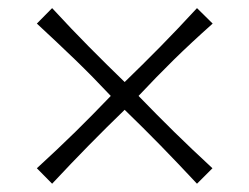

<svg xmlns="http://www.w3.org/2000/svg" viewBox="-20 -541 613 473"><path d="M108.4 -88.4Q157.2 -140.6 199 -183.1Q240.7 -225.6 287.1 -270.5Q333.5 -225.6 375 -183.1Q416.5 -140.6 465.3 -88.4L503.4 -126.5Q451.7 -174.3 408.9 -216.3Q366.2 -258.3 321.3 -304.7Q366.2 -352.5 408.4 -394Q450.7 -435.5 503.9 -482.9L465.3 -521Q417.5 -469.2 375.5 -426.5Q333.5 -383.8 287.1 -338.9Q240.7 -383.8 198.5 -426.5Q156.2 -469.2 108.4 -521L70.8 -482.9Q123.5 -434.1 165.8 -393.3Q208 -352.5 252.9 -304.7Q208.5 -258.3 165.8 -216.3Q123 -174.3 70.8 -126.5Z"/></svg>

Font: Pinar-VF
Style: Regular
Weight: 300
Designer: Amin Abedi
Version: Version 3.0